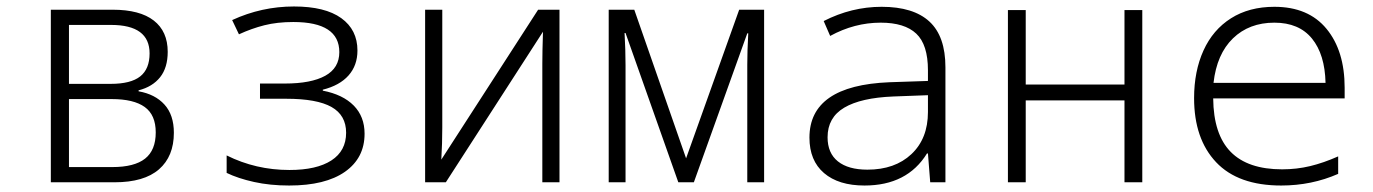

<svg xmlns="http://www.w3.org/2000/svg" viewBox="-20 -563 4240 593"><path d="M137 -533H328Q412 -533 455 -499.5Q498 -466 498 -403Q498 -354 474.5 -324.5Q451 -295 408 -284V-281Q459 -272 488 -240Q517 -208 517 -153Q517 -80 471 -40Q425 0 334 0H137ZM322 -304Q384 -304 413 -327Q442 -350 442 -398Q442 -486 323 -486H193V-304ZM327 -47Q395 -47 428 -73Q461 -99 461 -154Q461 -208 427 -232.5Q393 -257 325 -257H193V-47Z M680 -29V-83Q770 -38 874 -38Q958 -38 1003.5 -67.5Q1049 -97 1049 -153Q1049 -207 1004 -232.5Q959 -258 864 -258H783V-305H860Q941 -305 984.5 -329Q1028 -353 1028 -402Q1028 -495 886 -495Q836 -495 796.5 -485Q757 -475 718 -457L697 -501Q788 -543 888 -543Q984 -543 1034 -507Q1084 -471 1084 -407Q1084 -361 1056.5 -330Q1029 -299 977 -286V-283Q1039 -271 1072.5 -237Q1106 -203 1106 -150Q1106 -75 1045.5 -32.5Q985 10 873 10Q814 10 764.5 -1Q715 -12 680 -29Z M1293 -533H1346V-169Q1346 -120 1343 -70L1642 -533H1708V0H1655V-366Q1655 -401 1657 -465L1357 0H1293Z M1860 -533H1939L2099 -74L2263 -533H2340V0H2288V-363Q2288 -405 2291 -460H2288L2123 0H2075L1912 -461H1909Q1912 -407 1912 -361V0H1860Z M2480 -138Q2480 -299 2727 -309L2846 -313V-346Q2846 -425 2810 -459Q2774 -493 2700 -493Q2619 -493 2544 -452L2524 -498Q2610 -542 2703 -542Q2801 -542 2850.5 -496.5Q2900 -451 2900 -355V0H2853L2846 -89H2843Q2782 10 2650 10Q2570 10 2525 -28.5Q2480 -67 2480 -138ZM2846 -217V-269L2739 -265Q2639 -261 2587.5 -230.5Q2536 -200 2536 -139Q2536 -90 2568 -64.5Q2600 -39 2659 -39Q2744 -39 2795 -87Q2846 -135 2846 -217Z M3093 -532H3148V-302H3453V-532H3508V0H3453V-253H3148V0H3093Z M3668 -260Q3668 -343 3697 -407Q3726 -471 3782 -506.5Q3838 -542 3916 -542Q4021 -542 4077 -474Q4133 -406 4133 -292V-259H3727Q3728 -148 3781 -94Q3834 -40 3940 -40Q3985 -40 4026.5 -50Q4068 -60 4113 -80V-26Q4031 10 3937 10Q3804 10 3736 -62Q3668 -134 3668 -260ZM4074 -307Q4072 -395 4032 -444Q3992 -493 3916 -493Q3838 -493 3788 -444.5Q3738 -396 3728 -307Z"/></svg>

Font: Noto Sans Mono UI Light
Style: Regular
Weight: 300
Monospace: yes
Designer: Monotype Design team
Foundry: Monotype Imaging Inc.
Version: Version 1.000